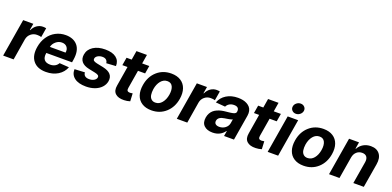

<svg xmlns="http://www.w3.org/2000/svg" viewBox="2 -1684 5327 2607"><g transform="rotate(20 2665.0 -380.0)"><path d="M14.9 0 105.8 -545.5H252.5L236.5 -450.3H242.2Q265.3 -500 304.5 -526.6Q343.8 -553.3 390.6 -553.3Q416.5 -553.3 437.1 -548.3L414.4 -413.7Q391.3 -421.9 351.6 -421.9Q301.8 -421.9 263.8 -390.3Q225.9 -358.7 217 -308.6L166.2 0Z M633.9 10.7Q508.2 10.7 448.2 -64.8Q388.1 -140.3 410.2 -270.2Q424 -353.7 467.2 -417.8Q510.3 -481.9 576.3 -517.2Q642.4 -552.6 721.6 -552.6Q776.3 -552.6 819.6 -535.3Q862.9 -518.1 892.4 -483.5Q921.9 -448.9 932.4 -397Q942.8 -345.2 931.8 -275.6L925.1 -234H553.6L552.9 -230.1Q542.6 -166.5 569.4 -134.4Q596.2 -102.3 655.2 -102.3Q693.5 -102.3 723.7 -118.4Q753.9 -134.6 770.6 -165.5L908.7 -156.2Q879.3 -79.2 806.8 -34.3Q734.4 10.7 633.9 10.7ZM570.7 -327.8H797.6Q805.8 -376.8 780.4 -408.2Q755 -439.6 706.3 -439.6Q658.4 -439.6 619.5 -406.6Q580.6 -373.6 570.7 -327.8Z M1503.2 -389.9 1365.8 -381.4Q1364 -409.8 1344.6 -427.6Q1325.3 -445.3 1289.4 -445.3Q1251.4 -445.3 1222.7 -428.1Q1193.9 -410.9 1190 -384.6Q1186.8 -366.5 1199.4 -355.1Q1212 -343.8 1247.5 -335.9L1343.4 -316.1Q1498.2 -283.4 1478.7 -162.3Q1469.8 -110.8 1433.1 -71.2Q1396.3 -31.6 1339.1 -10.5Q1282 10.7 1213.1 10.7Q1103.3 10.7 1044.7 -34.4Q986.2 -79.5 988.3 -158L1136 -165.8Q1137.8 -132.8 1159.1 -115.8Q1180.4 -98.7 1218.8 -98.4Q1260.3 -97.7 1290.3 -115.6Q1320.3 -133.5 1324.2 -160.5Q1327.1 -179.3 1313.6 -190.5Q1300.1 -201.7 1265.3 -209.2L1174.4 -228Q1097.3 -243.6 1063.4 -284.8Q1029.5 -326 1040.1 -389.9Q1052.9 -465.6 1121.1 -509.1Q1189.3 -552.6 1291.9 -552.6Q1396.7 -552.6 1451.3 -509.4Q1506 -466.3 1503.2 -389.9Z M1927.9 -545.5 1909.1 -431.8H1806.1L1762.1 -167.6Q1757.1 -138.1 1768.5 -126.2Q1779.8 -114.3 1804.7 -114.3Q1815.7 -114.3 1843 -119.3L1848.7 -6.7Q1807.2 6.4 1763.8 7.5Q1678.6 10.7 1636.2 -29.5Q1593.8 -69.6 1608 -147.7L1654.8 -431.8H1580.3L1599.4 -545.5H1673.7L1695.3 -676.1H1846.6L1824.9 -545.5Z M2157.7 10.7Q2075.6 10.7 2020.1 -24.9Q1964.5 -60.4 1942.6 -124.6Q1920.8 -188.9 1934.7 -273.1Q1954.9 -399.5 2039.6 -476Q2124.3 -552.6 2247.2 -552.6Q2329.2 -552.6 2384.6 -517Q2440 -481.5 2462 -417.3Q2484 -353 2470.2 -268.5Q2449.6 -142.4 2364.9 -65.9Q2280.2 10.7 2157.7 10.7ZM2172.9 -106.5Q2228.7 -106.5 2267 -152.9Q2305.4 -199.2 2317.8 -273.8Q2329.5 -347.3 2307.7 -392.2Q2285.9 -437.1 2231.9 -437.1Q2176.1 -437.1 2137.6 -390.4Q2099.1 -343.8 2087 -269.2Q2080.3 -221.6 2085.9 -185.4Q2091.6 -149.1 2114.2 -127.8Q2136.7 -106.5 2172.9 -106.5Z M2524.1 0 2615.1 -545.5H2761.7L2745.7 -450.3H2751.4Q2774.5 -500 2813.7 -526.6Q2853 -553.3 2899.9 -553.3Q2925.8 -553.3 2946.4 -548.3L2923.7 -413.7Q2900.6 -421.9 2860.8 -421.9Q2811.1 -421.9 2773.1 -390.3Q2735.1 -358.7 2726.2 -308.6L2675.4 0Z M3041.5 10.3Q2960.9 10.3 2917.8 -32Q2874.6 -74.2 2887.4 -152.3Q2893.5 -187.9 2909.3 -215.6Q2925.1 -243.3 2946.6 -261.2Q2968 -279.1 2997.2 -291.7Q3026.3 -304.3 3055.8 -310.7Q3085.2 -317.1 3120.4 -320.3Q3142 -322.4 3153.9 -323.7Q3165.8 -324.9 3181.6 -327.1Q3197.4 -329.2 3205.4 -331Q3213.4 -332.7 3223.7 -335.4Q3234 -338.1 3239.2 -341.1Q3244.3 -344.1 3249.6 -348.4Q3255 -352.6 3257.5 -357.8Q3259.9 -362.9 3261 -369.3V-371.4Q3266.3 -405.2 3248.8 -423.7Q3231.2 -442.1 3192.8 -442.1Q3153.8 -442.1 3125.2 -424.9Q3096.6 -407.7 3083.8 -379.3L2946 -390.6Q2974.1 -465.9 3043.9 -509.2Q3113.6 -552.6 3210.9 -552.6Q3247.9 -552.6 3280.2 -546Q3312.5 -539.4 3339.7 -524.9Q3366.8 -510.3 3384.9 -489.2Q3403.1 -468 3410.3 -437Q3417.6 -405.9 3411.6 -367.9L3350.1 0H3206.7L3219.5 -75.6H3215.2Q3187.9 -35.9 3143.8 -12.8Q3099.8 10.3 3041.5 10.3ZM3102.3 -94.1Q3151.6 -94.1 3188.4 -122.9Q3225.1 -151.6 3232.6 -195L3241.8 -252.8Q3236.2 -249.3 3227.3 -246.3Q3218.4 -243.3 3203.8 -240.4Q3189.3 -237.6 3181.5 -236Q3173.7 -234.4 3154.7 -231.5Q3135.7 -228.7 3133.5 -228.3Q3041.9 -215.9 3032.7 -157.3Q3028.1 -127.1 3047.1 -110.6Q3066.1 -94.1 3102.3 -94.1Z M3829.5 -545.5 3810.7 -431.8H3707.7L3663.7 -167.6Q3658.7 -138.1 3670.1 -126.2Q3681.5 -114.3 3706.3 -114.3Q3717.3 -114.3 3744.7 -119.3L3750.4 -6.7Q3708.8 6.4 3665.5 7.5Q3580.3 10.7 3537.8 -29.5Q3495.4 -69.6 3509.6 -147.7L3556.5 -431.8H3481.9L3501.1 -545.5H3575.3L3596.9 -676.1H3748.2L3726.6 -545.5Z M3837 0 3927.9 -545.5H4079.2L3988.3 0ZM3945.7 -693.2Q3949.2 -724.8 3975.9 -747.2Q4002.5 -769.5 4036.2 -769.5Q4070 -769.5 4091.4 -747.2Q4112.9 -724.8 4109.4 -693.2Q4105.5 -661.6 4079 -639Q4052.6 -616.5 4018.8 -616.5Q3985.1 -616.5 3963.4 -639.2Q3941.8 -661.9 3945.7 -693.2Z M4356.2 10.7Q4274.1 10.7 4218.6 -24.9Q4163 -60.4 4141.2 -124.6Q4119.3 -188.9 4133.2 -273.1Q4153.4 -399.5 4238.1 -476Q4322.8 -552.6 4445.7 -552.6Q4527.7 -552.6 4583.1 -517Q4638.5 -481.5 4660.5 -417.3Q4682.5 -353 4668.7 -268.5Q4648.1 -142.4 4563.4 -65.9Q4478.7 10.7 4356.2 10.7ZM4371.4 -106.5Q4427.2 -106.5 4465.6 -152.9Q4503.9 -199.2 4516.3 -273.8Q4528.1 -347.3 4506.2 -392.2Q4484.4 -437.1 4430.4 -437.1Q4374.6 -437.1 4336.1 -390.4Q4297.6 -343.8 4285.5 -269.2Q4278.8 -221.6 4284.4 -185.4Q4290.1 -149.1 4312.7 -127.8Q4335.2 -106.5 4371.4 -106.5Z M4927.2 -315.3 4874.6 0H4723.7L4814.6 -545.5H4958.5L4942.8 -449.2H4948.9Q4975.1 -497.9 5022.5 -525.2Q5070 -552.6 5130.3 -552.6Q5215.9 -552.6 5258.2 -497.3Q5300.4 -442.1 5284.4 -347.3L5226.2 0H5074.9L5128.6 -320.3Q5136.7 -370.4 5115.9 -398.6Q5095.2 -426.8 5049.4 -426.8Q5002.5 -426.8 4969.3 -397.2Q4936.1 -367.5 4927.2 -315.3Z"/></g></svg>

Font: Karasuma Gothic
Style: Bold Italic
Weight: 700
Italic angle: 9.39998°
Designer: Rasmus Andersson / Ryoko Nishizuka
Foundry: Genbu
Version: Version 1.00